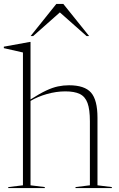

<svg xmlns="http://www.w3.org/2000/svg" viewBox="-28 -955 603 975"><path d="M199.5 0H14V-5L88.5 -14V-688.5L-8.5 -710.5V-718L123 -742H127V-450Q173 -479.5 206 -495Q239 -510.5 266.5 -516.2Q294 -522 322.5 -522Q401.5 -522 434.2 -484.8Q467 -447.5 467 -357.5V-14L540 -5V0H355.5V-5L428.5 -14V-339.5Q428.5 -399 416.5 -431.8Q404.5 -464.5 377.2 -477.8Q350 -491 303.5 -491Q258 -491 210.2 -477.5Q162.5 -464 127 -442.5V-14L199.5 -5ZM411.5 -772 276 -892 140.5 -772H127.5L258 -935H293.5L424.5 -772Z"/></svg>

Font: Newsreader Display ExtraLight
Style: Regular
Weight: 275
Designer: Hugues Gentile
Foundry: Production Type
Version: Version 1.001